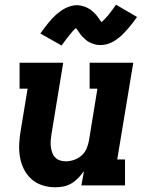

<svg xmlns="http://www.w3.org/2000/svg" viewBox="-20 -786 640 814"><path d="M214 8Q186 8 159.5 -0.5Q133 -9 113 -27Q93 -45 81 -69.5Q69 -94 64.5 -121Q60 -148 61.5 -177Q63 -206 68 -234L97 -410H63V-520H248L198 -216Q196 -203 195 -190Q194 -177 195.5 -164.5Q197 -152 201 -140Q205 -128 213.5 -119Q222 -110 234 -106Q246 -102 259 -102Q276 -102 293.5 -108Q311 -114 325 -126Q339 -138 346.5 -155Q354 -172 357 -189L393 -410H360V-520H545L477 -110H510V0H325L336 -61Q325 -45 312 -31.5Q299 -18 283 -8.5Q267 1 249.5 4.5Q232 8 214 8ZM241 -593 151 -644Q161 -658 169.5 -669Q178 -680 186 -690Q194 -700 202 -708.5Q210 -717 218 -724Q226 -731 237 -739Q248 -747 258.5 -752Q269 -757 281.5 -760.5Q294 -764 306 -764Q310 -764 314.5 -763.5Q319 -763 323.5 -762Q328 -761 331.5 -760Q335 -759 339.5 -757.5Q344 -756 348 -754Q352 -752 355.5 -750Q359 -748 362.5 -746Q366 -744 368.5 -741.5Q371 -739 375 -735.5Q379 -732 382 -729Q385 -726 387.5 -723Q390 -720 392.5 -717Q395 -714 396.5 -711.5Q398 -709 401 -705Q404 -701 406 -698Q408 -695 410 -692Q418 -699 424 -705Q430 -711 437.5 -720Q445 -729 453.5 -740.5Q462 -752 472 -766L561 -714Q552 -701 543 -689.5Q534 -678 526 -668.5Q518 -659 510 -650.5Q502 -642 494.5 -635Q487 -628 476 -620Q465 -612 454 -606.5Q443 -601 430.5 -598Q418 -595 407 -595Q401 -595 396 -595.5Q391 -596 386.5 -597Q382 -598 377 -599.5Q372 -601 367.5 -603Q363 -605 359 -607Q355 -609 351 -611.5Q347 -614 343.5 -617.5Q340 -621 336 -624.5Q332 -628 328.5 -631.5Q325 -635 322.5 -638.5Q320 -642 317.5 -645.5Q315 -649 313 -652Q311 -655 307.5 -659.5Q304 -664 302 -667Q294 -660 288 -653.5Q282 -647 275 -638Q268 -629 259.5 -618Q251 -607 241 -593Z"/></svg>

Font: Iosevka Etoile XBdObl
Style: Regular
Weight: 800
Italic angle: -9°
Designer: Belleve Invis
Foundry: Belleve Invis
Version: Version 15.5.2; ttfautohint (v1.8.4)